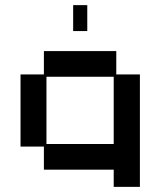

<svg xmlns="http://www.w3.org/2000/svg" viewBox="-20 -649 626 748"><path d="M423 79V12H151V-78H60V-359H151V-450H433V-359H525V79ZM161 -88H423V-350H161ZM265 -528V-629H320V-528Z"/></svg>

Font: Pixelify Sans
Style: Regular
Weight: 400
Designer: Stefie Justprince
Foundry: Typecalism Foundryline
Version: Version 1.000;February 13, 2025;FontCreator 15.0.0.3015 64-b